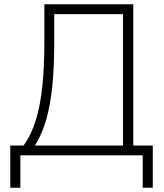

<svg xmlns="http://www.w3.org/2000/svg" viewBox="-20 -725 764 896"><path d="M28 151V-46H90Q127 -97 148 -167Q169 -237 178 -326.5Q187 -416 187 -524V-705H602V-46H693V151H646V0H75V151ZM143 -46H554V-659H233V-524Q233 -410 224 -322Q215 -234 195.5 -166Q176 -98 143 -46Z"/></svg>

Font: Nunito Sans 7pt SemiCondensed ExtraLight
Style: Regular
Weight: 250
Width: 4
Designer: Vernon Adams
Foundry: Vernon Adams
Version: Version 3.101;gftools[0.9.27]